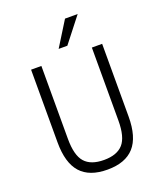

<svg xmlns="http://www.w3.org/2000/svg" viewBox="-165 -1027 962 1140"><g transform="rotate(-20 315.5 -456.5)"><path d="M316 8Q202 8 146.5 -54Q91 -116 91 -246V-705H156V-244Q156 -140 194.5 -96.5Q233 -53 316 -53Q398 -53 436.5 -96.5Q475 -140 475 -244V-705H540V-246Q540 -116 484.5 -54Q429 8 316 8ZM287 -765 384 -921H464L342 -765Z"/></g></svg>

Font: Nunito Sans 7pt Condensed Light
Style: Regular
Weight: 300
Width: 3
Designer: Vernon Adams
Foundry: Vernon Adams
Version: Version 3.101;gftools[0.9.27]